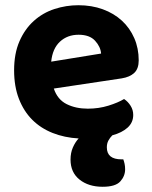

<svg xmlns="http://www.w3.org/2000/svg" viewBox="-20 -516 583 735"><path d="M186 -177Q200 -135 235 -117.5Q270 -100 316 -100Q358 -100 395 -111.5Q432 -123 455 -137Q470 -127 480 -111Q490 -95 490 -76Q490 -47 468.5 -27.5Q447 -8 410 2Q401 11 395 22Q389 33 389 48Q389 94 445 94H452Q455 102 457 111.5Q459 121 459 132Q459 158 440.5 178.5Q422 199 373 199Q319 199 284.5 171.5Q250 144 250 95Q250 69 259 48.5Q268 28 281 14Q227 11 181.5 -7Q136 -25 103.5 -57.5Q71 -90 52.5 -137.5Q34 -185 34 -247Q34 -311 54.5 -358Q75 -405 109.5 -436Q144 -467 188.5 -481.5Q233 -496 280 -496Q331 -496 373.5 -480.5Q416 -465 446.5 -437Q477 -409 494 -370Q511 -331 511 -285Q511 -253 494 -237Q477 -221 446 -216ZM281 -383Q238 -383 209.5 -356.5Q181 -330 176 -280L367 -311Q365 -337 344 -360Q323 -383 281 -383Z"/></svg>

Font: Baloo Paaji 2
Style: Bold
Weight: 700
Designer: Shuchita Grover, Noopur Datye and Ek Type
Foundry: Ek Type
Version: Version 1.640;hotconv 1.0.111;makeotfexe 2.5.65597; ttfautoh